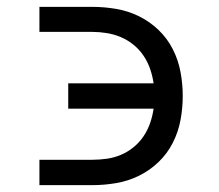

<svg xmlns="http://www.w3.org/2000/svg" viewBox="-20 -540 640 560"><path d="M95 0V-74H249Q270 -74 291.5 -77Q313 -80 333 -88.5Q353 -97 370 -111Q387 -125 399 -143Q411 -161 418 -181.5Q425 -202 428 -223H179V-297H428Q425 -318 418 -338.5Q411 -359 399 -377Q387 -395 370 -409Q353 -423 333 -431.5Q313 -440 291.5 -443.5Q270 -447 249 -447H95V-520H249Q284 -520 319 -514Q354 -508 385.5 -492.5Q417 -477 442.5 -452.5Q468 -428 484 -396.5Q500 -365 506.5 -330Q513 -295 513 -260Q513 -225 506.5 -190Q500 -155 484 -123.5Q468 -92 442.5 -67.5Q417 -43 385.5 -27.5Q354 -12 319 -6Q284 0 249 0Z"/></svg>

Font: Iosevka HT Extended
Style: Regular
Weight: 400
Width: 7
Monospace: yes
Designer: Belleve Invis
Foundry: Belleve Invis
Version: Version 32.3.0; ttfautohint (v1.8.4)